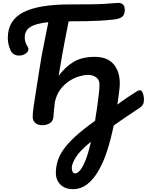

<svg xmlns="http://www.w3.org/2000/svg" viewBox="-20 -876 1033 1351"><path d="M279 5Q245 5 227.5 -11.5Q210 -28 210 -53Q210 -79 216.5 -126Q223 -173 233 -232.5Q243 -292 252 -355Q263 -428 274 -488.5Q285 -549 297 -605Q309 -661 320 -720Q231 -711 192.5 -685.5Q154 -660 154 -613Q154 -579 174 -548Q185 -532 177 -517Q169 -502 150 -493Q131 -484 109 -485Q87 -486 69 -501Q55 -513 45 -545.5Q35 -578 35 -611Q35 -732 142 -788.5Q249 -845 475 -845Q551 -845 607.5 -845.5Q664 -846 710 -848.5Q756 -851 801 -855Q858 -861 858 -806Q858 -775 841.5 -759.5Q825 -744 784 -739Q730 -733 683.5 -730.5Q637 -728 586 -727Q535 -726 465 -726H463Q451 -666 440 -609.5Q429 -553 418 -492Q407 -431 395 -357Q394 -350 393 -343Q440 -406 498.5 -441Q557 -476 647 -476Q734 -476 778.5 -425.5Q823 -375 823 -286Q823 -272 819 -236.5Q815 -201 806 -140Q836 -163 870 -186Q904 -209 942 -233Q955 -241 965 -241Q974 -241 980.5 -230Q987 -219 990 -204Q993 -189 993 -177Q993 -154 986 -141Q979 -128 964 -118Q916 -87 869.5 -55Q823 -23 780 7Q761 100 735 181.5Q709 263 673.5 324.5Q638 386 593.5 420.5Q549 455 493 455Q438 455 405.5 423Q373 391 373 341Q373 302 384 262.5Q395 223 424 180Q453 137 507.5 86.5Q562 36 649 -26Q651 -43 654 -60Q659 -90 665 -132Q671 -174 675.5 -215Q680 -256 680 -283Q680 -314 657 -331.5Q634 -349 598 -349Q572 -349 536.5 -338.5Q501 -328 466 -305Q431 -282 404 -245.5Q377 -209 366 -157Q363 -128 360 -101.5Q357 -75 356 -55Q354 -24 331 -9.5Q308 5 279 5ZM485 305Q485 321 490.5 332.5Q496 344 509 344Q523 344 541 325Q559 306 579.5 257.5Q600 209 620 121Q541 185 513 231.5Q485 278 485 305Z"/></svg>

Font: Pacifico
Style: Regular
Weight: 400
Designer: Vernon Adams
Foundry: Vernon Adams
Version: Version 3.010; ttfautohint (v1.8.4.7-5d5b)